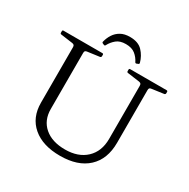

<svg xmlns="http://www.w3.org/2000/svg" viewBox="-203 -1111 1280 1302"><g transform="rotate(30 437.0 -460.0)"><path d="M447 -928Q512 -928 545.5 -892.5Q579 -857 592 -809Q594 -800 587 -798L575 -793Q567 -790 563 -797Q548 -828 521 -850Q494 -872 447 -872Q401 -872 374.5 -850Q348 -828 332 -798Q329 -790 321 -792L309 -797Q301 -801 303 -808Q311 -841 328.5 -868Q346 -895 375 -911.5Q404 -928 447 -928ZM729 -262Q729 -134 652.5 -63Q576 8 437 8Q301 8 223.5 -58Q146 -124 146 -240V-739H225V-236Q225 -148 284 -97Q343 -46 445 -46Q548 -46 608.5 -103Q669 -160 669 -258V-739H729ZM26 -730Q26 -739 34 -739H338Q347 -739 347 -731V-720Q347 -712 339 -709L244 -696Q234 -695 229.5 -690.5Q225 -686 225 -675V-522H146V-673Q146 -684 142 -689Q138 -694 128 -696L34 -709Q26 -710 26 -719ZM548 -730Q548 -739 556 -739H841Q850 -739 850 -731V-720Q850 -712 842 -709L748 -696Q738 -695 733.5 -690.5Q729 -686 729 -675V-522H669V-673Q669 -684 665 -689Q661 -694 651 -696L557 -709Q548 -710 548 -719Z"/></g></svg>

Font: Hahmlet Light
Style: Regular
Weight: 300
Designer: Minjoo Ham & Mark Frömberg
Foundry: hypertype
Version: Version 1.002